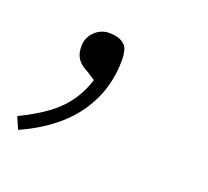

<svg xmlns="http://www.w3.org/2000/svg" viewBox="-59 -149 411 380"><g transform="rotate(20 146.5 41.0)"><path d="M10 162 -1 137Q34 120 57.5 102.5Q81 85 96.5 62Q112 39 121 6L126 24L100 7Q84 -1 77.5 -11Q71 -21 71 -36Q71 -55 84 -67.5Q97 -80 114 -80Q127 -80 136 -76.5Q145 -73 151 -65Q153 -61 154.5 -54Q156 -47 156 -39Q156 8 138 46.5Q120 85 87.5 113.5Q55 142 10 162Z"/></g></svg>

Font: Source Serif 4 18pt Light
Style: Italic
Weight: 300
Italic angle: -12°
Designer: Frank Grießhammer
Foundry: Adobe Systems Incorporated
Version: Version 4.004;hotconv 1.0.116;makeotfexe 2.5.65601